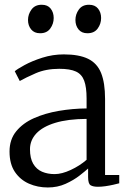

<svg xmlns="http://www.w3.org/2000/svg" viewBox="-20 -796 556 826"><path d="M185.5 10.5Q142 10.5 104.8 -5.8Q67.5 -22 44.2 -56.2Q21 -90.5 21 -144Q21 -196 49.8 -231.2Q78.5 -266.5 126.5 -287.8Q174.5 -309 233.2 -319Q292 -329 352.5 -329.5V-372.5Q352.5 -421 342.2 -448.8Q332 -476.5 306.8 -488.2Q281.5 -500 235 -500Q177.5 -500 133.5 -480.8Q89.5 -461.5 65 -447.5L43.5 -489.5Q53.5 -498.5 85.5 -516Q117.5 -533.5 162.2 -547.8Q207 -562 254.5 -562Q320 -562 359 -543Q398 -524 415 -481.8Q432 -439.5 432 -370.5V-43H493V-7.5Q482 -4.5 466.5 -1Q451 2.5 433.8 5Q416.5 7.5 401.5 7.5Q380 7.5 369.5 0.8Q359 -6 359 -34.5V-71Q347 -60 322 -40.5Q297 -21 262.2 -5.2Q227.5 10.5 185.5 10.5ZM215 -47Q246 -47 284.2 -64.8Q322.5 -82.5 352.5 -108.5V-284.5Q271.5 -284 217.5 -267.5Q163.5 -251 136.2 -221.8Q109 -192.5 109 -154Q109 -115 123 -91.2Q137 -67.5 161 -57.2Q185 -47 215 -47ZM152 -653Q127.5 -653 114 -669.5Q100.5 -686 100.5 -710Q100.5 -734.5 115.5 -755Q130.5 -775.5 159 -775.5H160Q185 -775.5 198 -759Q211 -742.5 211 -718.5Q211 -693.5 196.2 -673.2Q181.5 -653 153 -653ZM355.5 -653Q331 -653 317.8 -669.5Q304.5 -686 304.5 -710Q304.5 -734.5 319.2 -755Q334 -775.5 362.5 -775.5H363.5Q388.5 -775.5 401.8 -759Q415 -742.5 415 -718.5Q415 -693.5 400.2 -673.2Q385.5 -653 356.5 -653Z"/></svg>

Font: Merriweather 28pt Light
Style: Regular
Weight: 300
Version: Version 2.100